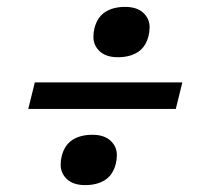

<svg xmlns="http://www.w3.org/2000/svg" viewBox="-20 -583 590 557"><path d="M227 -46Q193 -46 174.5 -63Q156 -80 156 -105Q156 -118 159 -130Q167 -162 190 -177Q213 -192 248 -192Q282 -192 300.5 -175Q319 -158 319 -133Q319 -120 316 -108Q308 -76 285 -61Q262 -46 227 -46ZM322 -417Q288 -417 269.5 -434Q251 -451 251 -476Q251 -489 254 -501Q262 -533 285 -548Q308 -563 343 -563Q377 -563 395.5 -546Q414 -529 414 -504Q414 -491 411 -479Q403 -447 380 -432Q357 -417 322 -417ZM81 -344H509L490 -267H62Z"/></svg>

Font: IBM Plex Serif
Style: Bold Italic
Weight: 700
Italic angle: -14°
Designer: Mike Abbink, Paul van der Laan, Pieter van Rosmalen
Foundry: Bold Monday
Version: Version 3.001